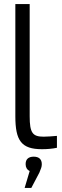

<svg xmlns="http://www.w3.org/2000/svg" viewBox="-20 -730 309 951"><path d="M196 -53C142 -53 127 -71 127 -154V-710H56V-154C56 -33 86 9 188 9C213 9 238 7 262 2V-57C241 -55 213 -53 196 -53ZM102 201H135L175 125C183 106 187 96 187 84V83C187 59 173 46 147 46C121 46 107 59 107 82V84C107 99 114 111 127 117Z"/></svg>

Font: LT Wave Text Light
Style: Regular
Weight: 300
Designer: Daniel Lyons
Version: Version 2.5 (Glyphs App)